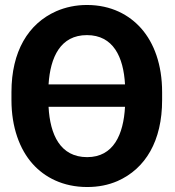

<svg xmlns="http://www.w3.org/2000/svg" viewBox="-20 -741 702 771"><path d="M26 -339C26 -230 59 -141 111 -83C159 -29 233 10 330 10C375 10 415 2 452 -14C565 -64 631 -176 631 -339V-371C631 -481 599 -568 547 -627C499 -681 427 -721 329 -721C284 -721 243 -712 206 -696C93 -646 26 -534 26 -371ZM175 -312H482C476 -201 436 -110 330 -110C222 -110 181 -200 175 -312ZM175 -402C182 -512 223 -600 329 -600C435 -600 476 -512 482 -402Z"/></svg>

Font: Asimov Pro
Style: Bd
Weight: 700
Designer: Google
Version: Version 2.000980; 2014